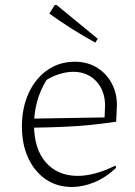

<svg xmlns="http://www.w3.org/2000/svg" viewBox="-20 -735 535 762"><path d="M265 7Q206 7 161.5 -23.5Q117 -54 92 -108Q67 -162 67 -233Q67 -307 93.5 -365Q120 -423 167.5 -456.5Q215 -490 277 -490Q326 -490 363.5 -467.5Q401 -445 422.5 -406Q444 -367 444 -317L441 -252Q388 -244 337.5 -239Q287 -234 228.5 -231.5Q170 -229 94 -228V-264L395 -269L397 -315Q397 -375 362 -412.5Q327 -450 271 -450Q245 -450 217 -441.5Q189 -433 165 -418Q140 -378 127.5 -332.5Q115 -287 115 -241Q115 -144 162 -90.5Q209 -37 288 -37Q356 -37 438 -78L441 -69Q401 -31 355.5 -12Q310 7 265 7ZM358 -566Q311 -592 265.5 -620.5Q220 -649 176 -681L197 -715H205L368 -581Z"/></svg>

Font: Piazzolla Thin Thin
Style: Regular
Weight: 250
Version: Version 2.005